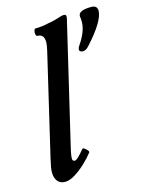

<svg xmlns="http://www.w3.org/2000/svg" viewBox="-113 -796 660 877"><g transform="rotate(-15 217.0 -357.5)"><path d="M85 13Q61 13 49 -3Q37 -19 37 -43Q37 -55 39 -67.5Q41 -80 48 -110L160 -587Q163 -601 164.5 -610Q166 -619 166 -626Q166 -664 135 -664Q129 -664 127 -673Q125 -682 127.5 -690.5Q130 -699 135 -699Q150 -699 166 -701Q182 -703 199 -707Q214 -709 230.5 -713.5Q247 -718 255 -721Q264 -724 267.5 -724.5Q271 -725 275 -725Q286 -725 286 -716Q286 -712 285.5 -709Q285 -706 284 -702L146 -117Q144 -108 142.5 -97.5Q141 -87 141 -83Q141 -69 152 -69Q158 -69 169 -79Q180 -89 198 -111Q201 -116 208.5 -111Q216 -106 222 -99Q228 -92 225 -88Q208 -66 183 -42.5Q158 -19 132 -3Q106 13 85 13ZM318 -542Q313 -542 307 -544.5Q301 -547 301 -554Q301 -562 306 -569Q326 -598 336.5 -624Q347 -650 347 -673Q347 -680 346.5 -684.5Q346 -689 346 -693Q345 -696 345 -698Q345 -700 345 -701Q345 -728 406 -728Q434 -728 434 -703Q434 -655 347 -559Q332 -542 318 -542Z"/></g></svg>

Font: Junicode VF
Style: Italic
Weight: 400
Italic angle: -11°
Designer: Peter S. Baker
Version: Version 2.209